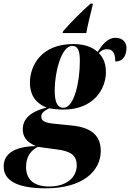

<svg xmlns="http://www.w3.org/2000/svg" viewBox="-94 -786 709 1046"><path d="M250 -616 247 -606H376C385 -655 397 -701 411 -759L412 -766H399C354 -727 283 -655 250 -616ZM156 240C354 240 455 148 455 36C455 -53 396 -92 299 -102L201 -112C150 -117 131 -127 131 -151C131 -168 142 -180 174 -196C187 -193 223 -189 252 -189C417 -189 483 -302 483 -393C483 -452 460 -481 444 -497C459 -512 472 -518 488 -518C518 -518 534 -500 534 -451C581 -451 595 -490 595 -525C595 -554 576 -580 535 -580C489 -580 458 -535 438 -503C405 -533 360 -546 305 -546C130 -546 69 -428 69 -335C69 -274 96 -225 160 -200C61 -175 30 -131 30 -81C30 -40 52 -11 102 10C-19 12 -74 54 -74 121C-74 193 -9 240 156 240ZM252 -199C215 -199 204 -236 204 -295C204 -393 241 -536 299 -536C331 -536 341 -510 341 -453C341 -336 309 -199 252 -199ZM174 230C82 230 48 184 48 124C48 68 73 34 112 14L215 28C288 37 324 58 324 115C324 182 267 230 174 230Z"/></svg>

Font: Noto Serif Display SemiCondensed ExtraBold
Style: Italic
Weight: 800
Width: 4
Italic angle: -12°
Designer: Monotype Design Team
Foundry: Monotype Imaging Inc.
Version: Version 2.009